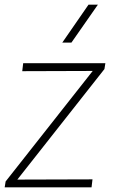

<svg xmlns="http://www.w3.org/2000/svg" viewBox="-35 -800 489 820"><path d="M356 0H-15L-11 -25L361 -497L60 -496L64 -530H415L411 -505L39 -33L360 -34ZM270 -618H231L343 -780H383Z"/></svg>

Font: Tanohe Sans ExtraLight
Style: Italic
Weight: 200
Designer: Village Type and Design LLC & Cristiano Sobral
Foundry: Cooper Hewitt Smithsonian Design Museum
Version: Version 1.00;September 29, 2021;FontCreator 13.0.0.2655 64-b